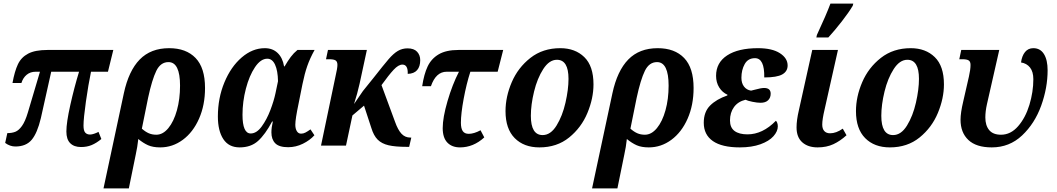

<svg xmlns="http://www.w3.org/2000/svg" viewBox="-20 -816 5922 1076"><path d="M352 -79Q352 -129 374 -227.5Q396 -326 423 -414H267L209 -154Q189 -70 157.5 -32.5Q126 5 66 5Q36 5 9 -15L21 -70Q47 -70 66 -77.5Q85 -85 103 -110Q121 -135 136 -185L204 -414H180Q150 -414 129.5 -397Q109 -380 100 -351H50Q62 -417 80.5 -456Q99 -495 138 -515.5Q177 -536 246 -536H615L585 -414H490Q475 -342 461.5 -247Q448 -152 448 -112Q448 -84 457.5 -73Q467 -62 485 -62Q494 -62 507.5 -66.5Q521 -71 532 -77L548 -37Q520 -14 493.5 -3Q467 8 434 8Q395 8 373.5 -13.5Q352 -35 352 -79Z M674 -293Q701 -419 763 -482.5Q825 -546 928 -546Q1023 -546 1076 -491Q1129 -436 1129 -323Q1129 -227 1095.5 -151Q1062 -75 1004.5 -32.5Q947 10 878 10Q837 10 810 -2Q783 -14 755 -37Q750 9 741 49L702 240H560ZM989 -336Q989 -468 924 -468Q880 -468 856 -419Q832 -370 810 -268L775 -95Q794 -78 813 -69.5Q832 -61 856 -61Q893 -61 923.5 -98Q954 -135 971.5 -198Q989 -261 989 -336Z M1201 -163Q1201 -266 1237.5 -354Q1274 -442 1334.5 -494Q1395 -546 1464 -546Q1508 -546 1536 -519Q1564 -492 1572 -444H1575Q1593 -475 1609.5 -497Q1626 -519 1647 -536H1743Q1717 -489 1702 -446Q1687 -403 1675 -344L1653 -234Q1635 -149 1635 -117Q1635 -95 1643.5 -81Q1652 -67 1667 -67Q1680 -67 1691.5 -73Q1703 -79 1720 -91L1742 -58Q1717 -30 1677.5 -10.5Q1638 9 1595 9Q1544 9 1522.5 -13Q1501 -35 1501 -74Q1501 -101 1509 -135H1505Q1466 -62 1426 -26Q1386 10 1323 10Q1262 10 1231.5 -36.5Q1201 -83 1201 -163ZM1524 -294 1538 -361Q1537 -420 1521.5 -453.5Q1506 -487 1478 -487Q1441 -487 1409 -439.5Q1377 -392 1358 -319Q1339 -246 1339 -173Q1339 -68 1385 -68Q1418 -68 1446.5 -107Q1475 -146 1495 -198.5Q1515 -251 1524 -294Z M2265 -402Q2267 -454 2235 -454Q2213 -454 2186 -425Q2159 -396 2118 -339L2194 -133Q2210 -88 2230 -66.5Q2250 -45 2280 -45H2285L2273 7H2261Q2195 7 2157 -2Q2119 -11 2096.5 -33.5Q2074 -56 2061 -99L2020 -224L1955 -169L1919 0H1779L1860 -387Q1871 -434 1871 -452Q1871 -471 1860.5 -477.5Q1850 -484 1825 -484H1807L1818 -536H2036L1995 -346Q1983 -292 1964 -233L2014 -306L2072 -378Q2130 -452 2157.5 -484Q2185 -516 2209.5 -530.5Q2234 -545 2264 -545Q2300 -545 2317.5 -526Q2335 -507 2335 -479Q2335 -443 2317.5 -423Q2300 -403 2265 -402Z M2461 -98Q2461 -157 2488 -249.5Q2515 -342 2552 -414H2483Q2423 -414 2395 -333H2346Q2356 -400 2376.5 -443.5Q2397 -487 2438.5 -511.5Q2480 -536 2549 -536H2800L2769 -414H2616Q2594 -346 2578.5 -262.5Q2563 -179 2563 -128Q2563 -96 2573.5 -81Q2584 -66 2607 -66Q2636 -66 2673 -86L2694 -46Q2633 10 2558 10Q2513 10 2487 -17Q2461 -44 2461 -98Z M2813 -193Q2813 -274 2848 -355.5Q2883 -437 2952.5 -491.5Q3022 -546 3120 -546Q3203 -546 3254.5 -496Q3306 -446 3306 -343Q3306 -265 3272 -183Q3238 -101 3169.5 -45.5Q3101 10 3003 10Q2916 10 2864.5 -42Q2813 -94 2813 -193ZM3166 -374Q3166 -481 3101 -481Q3058 -481 3024.5 -429Q2991 -377 2973 -303Q2955 -229 2955 -167Q2955 -59 3021 -59Q3066 -59 3099 -112.5Q3132 -166 3149 -240.5Q3166 -315 3166 -374Z M3412 -293Q3439 -419 3501 -482.5Q3563 -546 3666 -546Q3761 -546 3814 -491Q3867 -436 3867 -323Q3867 -227 3833.5 -151Q3800 -75 3742.5 -32.5Q3685 10 3616 10Q3575 10 3548 -2Q3521 -14 3493 -37Q3488 9 3479 49L3440 240H3298ZM3727 -336Q3727 -468 3662 -468Q3618 -468 3594 -419Q3570 -370 3548 -268L3513 -95Q3532 -78 3551 -69.5Q3570 -61 3594 -61Q3631 -61 3661.5 -98Q3692 -135 3709.5 -198Q3727 -261 3727 -336Z M3924 -128Q3924 -189 3959.5 -224.5Q3995 -260 4056 -281L4057 -285Q4028 -298 4010.5 -326Q3993 -354 3993 -391Q3993 -465 4055 -505.5Q4117 -546 4228 -546Q4307 -546 4350.5 -518Q4394 -490 4394 -449Q4394 -416 4364 -399Q4334 -382 4263 -382Q4265 -490 4211 -490Q4172 -490 4153.5 -457Q4135 -424 4135 -380Q4135 -350 4149.5 -331Q4164 -312 4189 -308L4209 -313Q4245 -323 4262 -323Q4299 -323 4299 -291Q4299 -268 4284.5 -254Q4270 -240 4242 -240Q4224 -240 4197 -245.5Q4170 -251 4158 -257Q4116 -247 4093.5 -216Q4071 -185 4071 -141Q4071 -101 4096.5 -82Q4122 -63 4169 -63Q4254 -63 4328 -139Q4332 -137 4335.5 -128Q4339 -119 4339 -108Q4339 -80 4314.5 -52.5Q4290 -25 4241.5 -7.5Q4193 10 4126 10Q4026 10 3975 -25.5Q3924 -61 3924 -128Z M4444 -102Q4444 -143 4457 -198L4532 -536H4676L4601 -202Q4588 -147 4588 -118Q4588 -94 4599.5 -81.5Q4611 -69 4632 -69Q4666 -69 4703 -95L4724 -58Q4689 -26 4650.5 -8Q4612 10 4562 10Q4508 10 4476 -18.5Q4444 -47 4444 -102ZM4558 -620Q4611 -734 4634 -796H4762L4759 -784Q4738 -748 4698 -696.5Q4658 -645 4622 -606H4555Z M4777 -193Q4777 -274 4812 -355.5Q4847 -437 4916.5 -491.5Q4986 -546 5084 -546Q5167 -546 5218.5 -496Q5270 -446 5270 -343Q5270 -265 5236 -183Q5202 -101 5133.5 -45.5Q5065 10 4967 10Q4880 10 4828.5 -42Q4777 -94 4777 -193ZM5130 -374Q5130 -481 5065 -481Q5022 -481 4988.5 -429Q4955 -377 4937 -303Q4919 -229 4919 -167Q4919 -59 4985 -59Q5030 -59 5063 -112.5Q5096 -166 5113 -240.5Q5130 -315 5130 -374Z M5363 -145Q5363 -184 5378 -247L5410 -387Q5419 -426 5419 -452Q5419 -471 5408.5 -477.5Q5398 -484 5374 -484H5356L5367 -536H5580L5511 -232Q5502 -192 5502 -158Q5502 -113 5523.5 -87Q5545 -61 5590 -61Q5644 -61 5685.5 -108.5Q5727 -156 5749 -228.5Q5771 -301 5771 -372Q5771 -414 5752.5 -437.5Q5734 -461 5702 -466Q5707 -503 5724.5 -524.5Q5742 -546 5771 -546Q5810 -546 5830.5 -513Q5851 -480 5851 -422Q5851 -324 5815 -224Q5779 -124 5708 -57Q5637 10 5538 10Q5451 10 5407 -31.5Q5363 -73 5363 -145Z"/></svg>

Font: Noto Serif Narrow
Style: Bold Italic
Weight: 700
Width: 4
Italic angle: -12°
Designer: Monotype Design Team
Foundry: Monotype Imaging Inc.
Version: Version 1.001